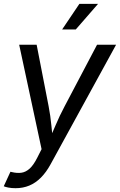

<svg xmlns="http://www.w3.org/2000/svg" viewBox="-29 -781 630 1009"><path d="M-9.3 197.8 25.9 121.6 34.2 123.5Q61 129.9 83.7 126.7Q106.4 123.5 126.7 105.2Q147 86.9 166.5 48.3L189.5 2.9L71.8 -545.9H163.6L226.6 -222.2Q236.3 -171.9 241 -121.8Q245.6 -71.8 252 -24.9H219.7Q241.7 -71.8 262.7 -121.8Q283.7 -171.9 310.5 -222.2L481 -545.9H581.1L237.3 81.5Q213.9 124.5 185.8 152.6Q157.7 180.7 124.8 194.3Q91.8 208 52.7 208Q31.2 208 14.4 204.6Q-2.4 201.2 -9.3 197.8ZM297.4 -626 388.2 -760.7H486.3L369.1 -626Z"/></svg>

Font: Inter
Style: Italic
Weight: 400
Italic angle: -9.3988°
Designer: Rasmus Andersson
Foundry: rsms
Version: Version 4.001;git-66647c0bb